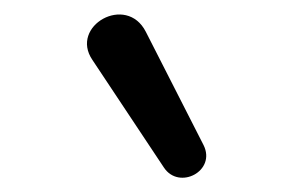

<svg xmlns="http://www.w3.org/2000/svg" viewBox="-20 -790 406 266"><path d="M207 -558C228 -526 280 -553 262 -589L182 -746C155 -799 76 -754 108 -707Z"/></svg>

Font: Nunito SemiBold
Style: Regular
Weight: 600
Designer: Vernon Adams
Foundry: Vernon Adams
Version: Version 3.602